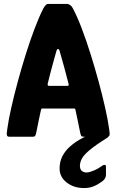

<svg xmlns="http://www.w3.org/2000/svg" viewBox="-20 -693 589 973"><path d="M27 0Q17 0 15 -8Q13 -16 17 -40Q23 -84 37 -146.5Q51 -209 70 -279Q89 -349 111 -419Q133 -489 156 -549.5Q179 -610 200 -651Q206 -661 211.5 -667Q217 -673 225 -673H324Q332 -670 338 -665.5Q344 -661 349 -651Q371 -610 394 -549.5Q417 -489 439 -419Q461 -349 480 -279Q499 -209 513 -146.5Q527 -84 533 -40Q537 -16 535 -8Q533 0 522 0H404Q395 0 391.5 -5Q388 -10 384 -32Q380 -54 373.5 -84Q367 -114 363 -133Q362 -141 360.5 -142Q359 -143 352 -143H198Q191 -143 190 -142Q189 -141 187 -133Q183 -114 176.5 -84Q170 -54 166 -32Q162 -10 158.5 -5Q155 0 146 0ZM230 -258H320Q327 -258 328 -260.5Q329 -263 327 -270Q317 -310 304.5 -355.5Q292 -401 282 -435Q280 -444 276 -444H272Q269 -444 266 -435Q260 -413 252 -385Q244 -357 236.5 -327.5Q229 -298 222 -270Q221 -263 222 -260.5Q223 -258 230 -258ZM406 260Q354 260 318 232Q282 204 282 161Q282 126 296.5 98Q311 70 337 47.5Q363 25 397 7Q408 1 421.5 -4Q435 -9 451 -9H522Q530 -9 530.5 -4.5Q531 0 524 5Q463 43 433 68.5Q403 94 394 112.5Q385 131 385 147Q385 167 396.5 174.5Q408 182 421 181Q436 180 458.5 170Q481 160 498 147Q504 142 510.5 142.5Q517 143 517 151V194Q517 212 497 227Q475 243 453.5 251.5Q432 260 406 260Z"/></svg>

Font: Glory ExtraBold
Style: Regular
Weight: 800
Designer: Robert Leuschke
Foundry: Robert Leuschke
Version: Version 1.011